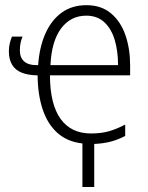

<svg xmlns="http://www.w3.org/2000/svg" viewBox="-20 -561 586 760"><path d="M306.2 6.8Q246.1 0 207 -35.2Q168 -70.3 148.7 -128.7Q129.4 -187 128.9 -262.7Q91.8 -263.2 66.4 -273.2Q41 -283.2 28.1 -304.4Q15.1 -325.7 15.1 -357.9Q15.1 -375.5 18.8 -390.1Q22.5 -404.8 27.3 -416H69.3Q64.5 -405.3 61.5 -391.4Q58.6 -377.4 58.6 -362.3Q58.6 -333 75.4 -318.1Q92.3 -303.2 123 -303.2H130.9Q136.2 -376 160.2 -429.2Q184.1 -482.4 224.9 -511.5Q265.6 -540.5 321.8 -540.5Q380.9 -540.5 419.4 -508.1Q458 -475.6 476.6 -421.6Q495.1 -367.7 495.1 -302.2V-262.7H177.7Q178.2 -148.4 219.7 -90.6Q261.2 -32.7 340.3 -32.7Q380.4 -32.7 410.6 -41.3Q440.9 -49.8 475.6 -67.9V-22.9Q446.8 -7.8 417.5 -0.2Q388.2 7.3 353 8.8V179.2H306.2ZM321.3 -499Q259.8 -499 221.9 -448.5Q184.1 -397.9 179.7 -303.2H447.3Q447.3 -357.9 434.3 -402.1Q421.4 -446.3 393.3 -472.7Q365.2 -499 321.3 -499Z"/></svg>

Font: Open Sans SemiCondensed Light
Style: Regular
Weight: 300
Width: 4
Designer: Monotype Design Team
Foundry: Monotype Imaging Inc.
Version: Version 3.000